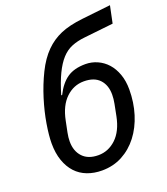

<svg xmlns="http://www.w3.org/2000/svg" viewBox="-139 -847 834 957"><g transform="rotate(-20 278.0 -368.5)"><path d="M238 12Q196 12 160.5 -1.5Q125 -15 100 -42Q75 -69 61 -109Q47 -149 47 -201Q47 -242 57 -302.5Q67 -363 87 -427.5Q107 -492 136 -551Q165 -610 203 -648Q239 -684 285.5 -704Q332 -724 403 -732L556 -749L537 -658L382 -641Q343 -637 312.5 -624.5Q282 -612 258 -585.5Q234 -559 213.5 -516.5Q193 -474 174 -410H179Q206 -464 243 -489.5Q280 -515 340 -515Q373 -515 403 -501.5Q433 -488 455 -463.5Q477 -439 490 -403Q503 -367 503 -322Q503 -253 484 -192Q465 -131 430 -85.5Q395 -40 346.5 -14Q298 12 238 12ZM247 -66Q300 -66 341 -104.5Q382 -143 397 -218L409 -279Q414 -304 414 -327Q414 -377 386 -407Q358 -437 303 -437Q249 -437 208 -398Q167 -359 152 -284L140 -225Q135 -200 135 -179Q135 -128 164 -97Q193 -66 247 -66Z"/></g></svg>

Font: IBM Plex Sans Text
Style: Italic
Weight: 450
Italic angle: -11°
Designer: Mike Abbink, Paul van der Laan, Pieter van Rosmalen
Foundry: Bold Monday
Version: Version 3.005